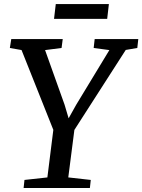

<svg xmlns="http://www.w3.org/2000/svg" viewBox="-20 -938 710 958"><path d="M97.8 0 102.1 -40.2 216.4 -52.7 251.8 -335.8 263.8 -245.5 87.5 -688.3 29.2 -698.6 36.2 -743H293L287.2 -698.7L204.9 -688.1L302.2 -415.6L335.7 -303L299.6 -306.9L360 -415L525.7 -688.1L447.4 -698.7L452.4 -743H670L665.1 -698.7L607.4 -688.8L325.4 -249.7L357 -335.6L320.7 -52.8L432.9 -40.2L428.5 0ZM258.3 -917.8H523.3L514.8 -843.9H249.6Z"/></svg>

Font: Merriweather 7pt Light
Style: Italic
Weight: 300
Italic angle: -7.8°
Designer: Eben Sorkin
Foundry: Eben Sorkin
Version: Version 2.200;gftools[0.9.31]